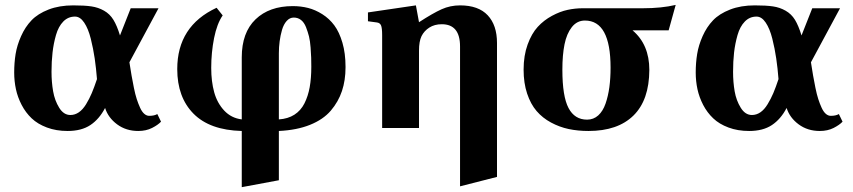

<svg xmlns="http://www.w3.org/2000/svg" viewBox="-20 -524 3492 786"><path d="M377 -200.2Q373.5 -244.6 367.7 -284.7Q361.8 -324.7 351.6 -365.7Q341.3 -406.7 324.7 -431.4Q308.1 -456.1 287.1 -456.1Q258.8 -456.1 239 -435.8Q219.2 -415.5 209.2 -380.6Q199.2 -345.7 195.1 -309.1Q190.9 -272.5 190.9 -230Q190.9 -188 197.5 -150.1Q204.1 -112.3 222.4 -82.8Q240.7 -53.2 268.1 -53.2Q286.6 -53.2 302.7 -64.2Q318.8 -75.2 332.3 -97.2Q345.7 -119.1 355.7 -142.8Q365.7 -166.5 377 -200.2ZM410.2 -82Q386.2 -36.1 349.9 -12Q313.5 12.2 256.8 12.2Q210 12.2 172.1 -2Q134.3 -16.1 109.6 -39.6Q85 -63 68.6 -94.5Q52.2 -126 45.2 -158.9Q38.1 -191.9 38.1 -227.1Q38.1 -267.1 43.9 -303Q49.8 -338.9 66.4 -376.2Q83 -413.6 108.9 -440.7Q134.8 -467.8 178.7 -484.9Q222.7 -502 279.8 -502Q326.2 -502 354.2 -497.8Q382.3 -493.7 406 -480.2Q429.7 -466.8 444.3 -442.9Q459 -418.9 471.2 -378.9L515.1 -490.2H628.9L509.8 -269Q514.6 -237.3 518.6 -214.8Q522.5 -192.4 528.1 -164.8Q533.7 -137.2 539.8 -118.4Q545.9 -99.6 553.5 -83Q561 -66.4 570.6 -58.1Q580.1 -49.8 590.8 -49.8Q611.8 -49.8 624 -57.1L639.2 -25.9Q627 -12.7 602.5 -0.2Q578.1 12.2 545.9 12.2Q496.1 12.2 459.5 -14.9Q422.9 -42 410.2 -82Z M1254.4 -251Q1254.4 -272.5 1253.9 -287.6Q1253.4 -302.7 1251.5 -329.6Q1249.5 -356.4 1244.9 -375Q1240.2 -393.6 1232.7 -412.8Q1225.1 -432.1 1212.4 -442.1Q1199.7 -452.1 1182.6 -452.1Q1166 -452.1 1153.6 -438.2Q1141.1 -424.3 1134.5 -401.6Q1127.9 -378.9 1124.8 -355Q1121.6 -331.1 1121.6 -306.2V-35.2Q1158.7 -37.6 1185.1 -54.4Q1211.4 -71.3 1226.3 -100.8Q1241.2 -130.4 1247.8 -167Q1254.4 -203.6 1254.4 -251ZM891.6 -460.9Q868.2 -427.2 856.4 -368.2Q844.7 -309.1 844.7 -246.1Q844.7 -190.4 856.9 -146.2Q869.1 -102.1 897.9 -71.3Q926.8 -40.5 969.7 -35.2V-289.1Q969.7 -390.6 1026.1 -444.8Q1082.5 -499 1178.7 -499Q1211.4 -499 1241.2 -491.5Q1271 -483.9 1299.6 -465.8Q1328.1 -447.8 1348.6 -420.2Q1369.1 -392.6 1381.8 -349.1Q1394.5 -305.7 1394.5 -251V-248Q1394.5 -195.3 1379.9 -151.4Q1365.2 -107.4 1334.2 -71Q1303.2 -34.7 1249 -12.9Q1194.8 8.8 1121.6 12.2V213.9L969.7 242.2V12.2Q838.9 8.8 772.2 -58.6Q705.6 -126 705.6 -241.2Q705.6 -417.5 866.7 -492.2Z M1863.3 238.8V-334Q1863.3 -424.8 1788.6 -424.8Q1758.8 -424.8 1737.5 -411.1Q1716.3 -397.5 1705.6 -376Q1695.3 -354.5 1695.3 -316.9V0H1544.4V-379.9Q1544.4 -409.7 1539.8 -420.2Q1535.2 -430.7 1522.5 -432.1L1486.3 -437V-473.1L1682.6 -502L1695.3 -433.1Q1752.4 -470.2 1787.8 -486.1Q1823.2 -502 1863.3 -502Q1938.5 -502 1976.6 -461.4Q2014.6 -420.9 2014.6 -348.1V200.2Z M2282.2 -238.8Q2282.2 -129.4 2307.4 -81.8Q2332.5 -34.2 2383.3 -34.2Q2409.7 -34.2 2429 -51.5Q2448.2 -68.8 2459 -99.9Q2469.7 -130.9 2474.6 -167.2Q2479.5 -203.6 2479.5 -247.1Q2479.5 -439.9 2374.5 -439.9Q2342.3 -439.9 2321 -413.1Q2299.8 -386.2 2291 -342.5Q2282.2 -298.8 2282.2 -238.8ZM2123.5 -238.8Q2123.5 -296.4 2139.9 -341.6Q2156.2 -386.7 2181.4 -414.1Q2206.5 -441.4 2239.7 -459.2Q2272.9 -477.1 2303.7 -483.6Q2334.5 -490.2 2365.2 -490.2H2611.3Q2688.5 -490.2 2746.1 -503.9L2717.3 -399.9H2569.3Q2638.2 -341.8 2638.2 -237.8Q2637.7 -114.3 2573.2 -51Q2508.8 12.2 2389.2 12.2Q2345.7 12.2 2307.9 4.2Q2270 -3.9 2235.6 -22.5Q2201.2 -41 2176.8 -69.3Q2152.3 -97.7 2137.9 -140.9Q2123.5 -184.1 2123.5 -238.8Z M3167 -200.2Q3163.6 -244.6 3157.7 -284.7Q3151.9 -324.7 3141.6 -365.7Q3131.3 -406.7 3114.7 -431.4Q3098.1 -456.1 3077.1 -456.1Q3048.8 -456.1 3029.1 -435.8Q3009.3 -415.5 2999.3 -380.6Q2989.3 -345.7 2985.1 -309.1Q2981 -272.5 2981 -230Q2981 -188 2987.5 -150.1Q2994.1 -112.3 3012.5 -82.8Q3030.8 -53.2 3058.1 -53.2Q3076.7 -53.2 3092.8 -64.2Q3108.9 -75.2 3122.3 -97.2Q3135.7 -119.1 3145.8 -142.8Q3155.8 -166.5 3167 -200.2ZM3200.2 -82Q3176.3 -36.1 3139.9 -12Q3103.5 12.2 3046.9 12.2Q3000 12.2 2962.2 -2Q2924.3 -16.1 2899.7 -39.6Q2875 -63 2858.6 -94.5Q2842.3 -126 2835.2 -158.9Q2828.1 -191.9 2828.1 -227.1Q2828.1 -267.1 2834 -303Q2839.8 -338.9 2856.4 -376.2Q2873 -413.6 2898.9 -440.7Q2924.8 -467.8 2968.8 -484.9Q3012.7 -502 3069.8 -502Q3116.2 -502 3144.3 -497.8Q3172.4 -493.7 3196 -480.2Q3219.7 -466.8 3234.4 -442.9Q3249 -418.9 3261.2 -378.9L3305.2 -490.2H3418.9L3299.8 -269Q3304.7 -237.3 3308.6 -214.8Q3312.5 -192.4 3318.1 -164.8Q3323.7 -137.2 3329.8 -118.4Q3335.9 -99.6 3343.5 -83Q3351.1 -66.4 3360.6 -58.1Q3370.1 -49.8 3380.9 -49.8Q3401.9 -49.8 3414.1 -57.1L3429.2 -25.9Q3417 -12.7 3392.6 -0.2Q3368.2 12.2 3335.9 12.2Q3286.1 12.2 3249.5 -14.9Q3212.9 -42 3200.2 -82Z"/></svg>

Font: Linguistics Pro
Style: Bold
Weight: 700
Designer: Stefan Peev, Context Ltd
Foundry: Stefan Peev, Context Ltd
Version: Version 001.000